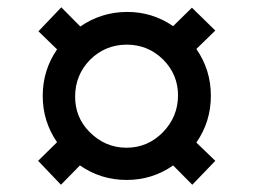

<svg xmlns="http://www.w3.org/2000/svg" viewBox="-20 -572 698 529"><path d="M147.9 -63 85 -128.9 137.2 -180.2Q97.7 -237.3 97.7 -307.9Q97.7 -378.4 137.2 -436L85.9 -485.8L148.9 -551.8L201.2 -499Q258.8 -538.6 329.1 -539.1Q399.4 -539.6 457 -500L508.8 -550.8L573.2 -487.8L521 -437Q561 -379.4 561 -308.1Q561 -236.8 521 -179.2L573.2 -128.9L509.8 -63L457 -116.2Q399.9 -76.2 328.9 -76.2Q257.8 -76.2 200.2 -116.2ZM227.1 -208Q270 -165 328.6 -165Q387.2 -165 429.2 -208Q470.2 -250.5 470.5 -308.6Q470.7 -366.7 429.2 -408.2Q387.2 -449.2 328.6 -449Q270 -448.7 228 -407.2Q187.5 -365.7 187 -307.1Q186.5 -248.5 227.1 -208Z"/></svg>

Font: HK Grotesk Legacy
Style: Bold Italic
Weight: 700
Italic angle: -13°
Designer: Alfredo Marco Pradil
Foundry: Hanken Design Co.
Version: Version 2.022;PS 002.022;hotconv 1.0.88;makeotf.lib2.5.64775